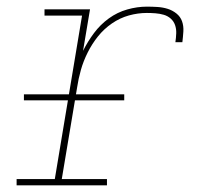

<svg xmlns="http://www.w3.org/2000/svg" viewBox="-20 -558 640 578"><path d="M30 0V-19H145L227 -511H114V-530H251L230 -405Q244 -433 263 -458.5Q282 -484 307.5 -502.5Q333 -521 363 -529.5Q393 -538 422 -538Q438 -538 454 -537Q470 -536 484.5 -531.5Q499 -527 511 -517.5Q523 -508 528 -494Q533 -480 532 -463.5Q531 -447 529 -431H508Q510 -444 510.5 -457.5Q511 -471 507 -482.5Q503 -494 494 -502Q485 -510 473 -513.5Q461 -517 448 -518Q435 -519 422 -519Q395 -519 368 -511.5Q341 -504 317 -487.5Q293 -471 275 -448.5Q257 -426 244 -400Q231 -374 223.5 -347.5Q216 -321 212 -294L166 -19H302V0ZM52 -256V-274H354V-256Z"/></svg>

Font: Iosevka Slab ThExObl
Style: Regular
Weight: 100
Width: 7
Italic angle: -9°
Monospace: yes
Designer: Belleve Invis
Foundry: Belleve Invis
Version: Version 11.1.1; ttfautohint (v1.8.3)